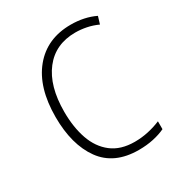

<svg xmlns="http://www.w3.org/2000/svg" viewBox="-137 -634 690 739"><g transform="rotate(-30 208.5 -264.5)"><path d="M269 10Q160 10 107 -63.5Q54 -137 54 -260Q54 -391 115 -465Q176 -539 282 -539Q342 -539 390 -516L380 -483Q356 -494 331 -499Q306 -504 282 -504Q193 -504 143 -439.5Q93 -375 93 -261Q93 -192 111.5 -139Q130 -86 169.5 -55.5Q209 -25 271 -25Q302 -25 331.5 -31.5Q361 -38 387 -49V-14Q364 -3 334 3.5Q304 10 269 10Z"/></g></svg>

Font: Noto Sans Tamil SemiCondensed ExtraLight
Style: Regular
Weight: 200
Width: 4
Designer: Jelle Bosma - Monotype Design Team
Foundry: Monotype Imaging Inc.
Version: Version 2.004; ttfautohint (v1.8.4.7-5d5b)